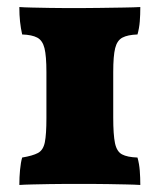

<svg xmlns="http://www.w3.org/2000/svg" viewBox="-20 -523 454 546"><path d="M302 -189Q302 -140 307 -116Q312 -92 327 -84Q342 -76 371 -75Q376 -57 377.5 -37.5Q379 -18 379 3Q364 2 339.5 1.5Q315 1 288 0.5Q261 0 238.5 0Q216 0 207 0Q194 0 170.5 0Q147 0 121 0.5Q95 1 72 1.5Q49 2 35 3Q35 -19 37 -40Q39 -61 43 -75Q73 -80 88 -88Q103 -96 107.5 -118.5Q112 -141 112 -187V-318Q112 -364 106.5 -386Q101 -408 86 -416Q71 -424 43 -425Q39 -443 37 -461.5Q35 -480 35 -503Q47 -502 70.5 -501.5Q94 -501 121 -500.5Q148 -500 171.5 -500Q195 -500 207 -500Q228 -500 262.5 -500.5Q297 -501 330 -501.5Q363 -502 379 -503Q379 -481 377.5 -462Q376 -443 371 -425Q343 -424 328 -416Q313 -408 307.5 -386Q302 -364 302 -318Z"/></svg>

Font: Vollkorn Black
Style: Regular
Weight: 900
Designer: Friedrich Althausen
Foundry: Friedrich Althausen
Version: Version 5.000